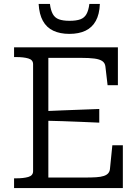

<svg xmlns="http://www.w3.org/2000/svg" viewBox="-20 -949 705 969"><path d="M600 -216V0H51V-49H62Q99 -49 123 -56Q147 -63 147 -85V-625Q147 -647 123 -654Q99 -661 62 -661H51V-710H575V-519H523L512 -613Q510 -631 496.5 -640.5Q483 -650 456.5 -653.5Q430 -657 387 -657H224V-53H410Q442 -53 465.5 -54.5Q489 -56 504 -61Q519 -66 526.5 -75Q534 -84 535 -97L547 -216ZM202 -388Q249 -390 295.5 -392Q342 -394 388.5 -395.5Q435 -397 481 -399V-330Q435 -332 388.5 -334Q342 -336 295.5 -337.5Q249 -339 202 -340ZM330 -778Q378 -778 411.5 -794Q445 -810 463.5 -843.5Q482 -877 484 -929H431Q427 -897 416.5 -878Q406 -859 385.5 -851.5Q365 -844 331 -844Q298 -844 277.5 -851.5Q257 -859 246.5 -878Q236 -897 232 -929H175Q178 -877 196.5 -843.5Q215 -810 249 -794Q283 -778 330 -778Z"/></svg>

Font: Roboto Serif 20pt Light
Style: Regular
Weight: 300
Version: Version 1.008